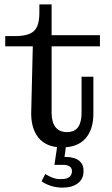

<svg xmlns="http://www.w3.org/2000/svg" viewBox="-20 -664 512 878"><path d="M264 10Q191 10 155 -35.5Q119 -81 123 -162L130 -452H4V-499H49Q91 -499 115.5 -509.5Q140 -520 150 -543.5Q160 -567 160 -604V-644H216V-148Q216 -106 233.5 -83Q251 -60 286 -60Q321 -60 337 -82.5Q353 -105 353 -148V-313H407V-144Q407 -72 371 -31Q335 10 264 10ZM216 -452V-503H437V-452ZM266 194Q238 194 213 186Q188 178 170 165L187 132Q203 142 221.5 149Q240 156 260 155Q286 155 297.5 145Q309 135 309 119Q309 104 298.5 97Q288 90 271 90H229L243 -5H283L275 54H285Q303 54 320.5 59.5Q338 65 350 79Q362 93 362 118Q362 155 335.5 174.5Q309 194 266 194Z"/></svg>

Font: Montagu Slab
Style: Bold
Weight: 700
Designer: Florian Karsten
Foundry: Florian Karsten
Version: Version 1.000